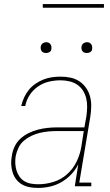

<svg xmlns="http://www.w3.org/2000/svg" viewBox="-20 -914 540 942"><path d="M167 8Q146 8 126 4.5Q106 1 89 -8.5Q72 -18 60 -33.5Q48 -49 42 -68Q36 -87 35 -107.5Q34 -128 38 -149Q41 -172 51.5 -194.5Q62 -217 80 -233.5Q98 -250 120.5 -261Q143 -272 166.5 -278Q190 -284 213 -286.5Q236 -289 259 -289H394L404 -344Q407 -366 407.5 -388.5Q408 -411 403 -431.5Q398 -452 387 -469.5Q376 -487 359 -498.5Q342 -510 320.5 -515Q299 -520 277 -520Q249 -520 220.5 -513.5Q192 -507 167 -490Q142 -473 125.5 -447.5Q109 -422 104 -394H84Q89 -415 98 -435Q107 -455 121 -472.5Q135 -490 154 -503Q173 -516 193.5 -524Q214 -532 235 -535Q256 -538 277 -538Q302 -538 326 -533Q350 -528 369.5 -515Q389 -502 402.5 -482.5Q416 -463 422 -440Q428 -417 427.5 -391.5Q427 -366 423 -341L369 -18H428V0H347L364 -108Q351 -81 329 -58Q307 -35 280.5 -20Q254 -5 225 1.5Q196 8 167 8ZM168 -10Q205 -10 242.5 -21.5Q280 -33 309.5 -59.5Q339 -86 356 -121.5Q373 -157 379 -194L391 -271H259Q238 -271 217 -269Q196 -267 175 -262Q154 -257 134 -247.5Q114 -238 97 -223.5Q80 -209 70.5 -188.5Q61 -168 57 -148Q54 -130 55 -112Q56 -94 61 -77.5Q66 -61 76 -47Q86 -33 100.5 -24.5Q115 -16 132.5 -13Q150 -10 168 -10ZM406 -654Q400 -654 394 -656Q388 -658 384.5 -663Q381 -668 380 -674Q379 -680 380 -686Q381 -691 383.5 -695Q386 -699 389.5 -701.5Q393 -704 397.5 -705.5Q402 -707 406 -707Q413 -707 418.5 -704.5Q424 -702 427.5 -697Q431 -692 432 -686Q433 -680 432 -674Q432 -669 429.5 -665Q427 -661 423 -658.5Q419 -656 415 -655Q411 -654 406 -654ZM206 -654Q200 -654 194 -656Q188 -658 184.5 -663Q181 -668 180 -674Q179 -680 180 -686Q181 -691 183.5 -695Q186 -699 189.5 -701.5Q193 -704 197.5 -705.5Q202 -707 206 -707Q213 -707 218.5 -704.5Q224 -702 227.5 -697Q231 -692 232 -686Q233 -680 232 -674Q232 -669 229.5 -665Q227 -661 223 -658.5Q219 -656 215 -655Q211 -654 206 -654ZM190 -876V-894H490V-876Z"/></svg>

Font: Iosevka Slab Thin Oblique
Style: Regular
Weight: 100
Italic angle: -9°
Monospace: yes
Designer: Belleve Invis
Foundry: Belleve Invis
Version: Version 11.1.0; ttfautohint (v1.8.3)